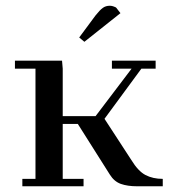

<svg xmlns="http://www.w3.org/2000/svg" viewBox="-20 -651 609 671"><path d="M32.2 -411.1V-439H196.8L199.2 -411.1V-245.1H314L439.9 -411.1H371.1V-439H523.9V-411.1H474.1L345.2 -235.8L439 -91.8Q462.9 -52.7 488.5 -39.3Q514.2 -25.9 548.8 -25.9V0H459Q425.8 0 402.3 -8.3Q378.9 -16.6 363.8 -41L252 -217.8H199.2V-25.9H272V0H58.1V-25.9H104V-411.1ZM256.8 -520 314 -597.2Q329.1 -616.2 339.4 -623.5Q349.6 -630.9 363.8 -630.9Q369.1 -630.9 374.8 -629.2Q380.4 -627.4 383.3 -626L386.2 -624L400.9 -605L274.9 -504.9Z"/></svg>

Font: Dehuti Alt
Style: Bold
Weight: 700
Version: Version 1.2